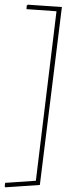

<svg xmlns="http://www.w3.org/2000/svg" viewBox="-46 -666 348 819"><path d="M-26 129 -24 114 107 105 195 -618 67 -627 68 -642 73 -646 218 -636 171 -256 124 123 -23 133Z"/></svg>

Font: Luna Sans Thin
Style: Italic
Weight: 250
Italic angle: -7°
Designer: Juan Pablo del Peral
Foundry: Huerta Tipografica
Version: Version 2.001; ttfautohint (v1.5)